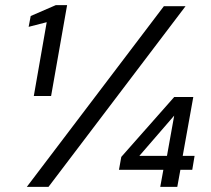

<svg xmlns="http://www.w3.org/2000/svg" viewBox="-20 -724 816 744"><path d="M111 -352 161 -638 91 -620 99 -662 196 -704H240L178 -352ZM84 0 615 -700H699L168 0ZM601 0 613 -66H441L450 -116L655 -348H729L688 -120H734L725 -66H679L667 0ZM520 -120H627L655 -276Z"/></svg>

Font: DM Sans 9pt
Style: Italic
Weight: 400
Italic angle: -10°
Designer: Colophon Foundry, Jonny Pinhorn
Foundry: Colophon Foundry
Version: Version 4.004